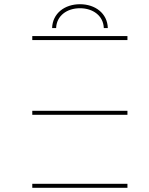

<svg xmlns="http://www.w3.org/2000/svg" viewBox="-20 -890 708 910"><path d="M133 0H584V-19H133ZM584 -346V-365H133V-346ZM584 -700V-719H133V-700ZM246 -757C248 -815 297 -851 359 -851C421 -851 470 -815 472 -757H491C489 -827 431 -870 359 -870C287 -870 229 -827 227 -757Z"/></svg>

Font: Montserrat-Alt1 Thin
Style: Regular
Weight: 100
Designer: Differentunic
Foundry: Differentunic
Version: Version 7.222